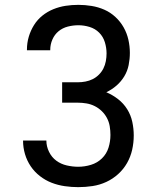

<svg xmlns="http://www.w3.org/2000/svg" viewBox="-20 -763 640 791"><path d="M302 8Q275 8 247 4Q219 0 193 -10Q167 -20 144.5 -37.5Q122 -55 106.5 -78Q91 -101 83 -128Q75 -155 75 -183Q75 -184 75 -184Q75 -184 75 -184H171Q171 -184 171 -184Q171 -184 171 -184Q171 -160 182 -137.5Q193 -115 212 -101Q231 -87 255 -81.5Q279 -76 302 -76Q329 -76 355 -84Q381 -92 400 -110.5Q419 -129 427 -154.5Q435 -180 435 -207Q435 -225 432 -243Q429 -261 420.5 -277Q412 -293 399 -305.5Q386 -318 370 -326Q354 -334 336 -337Q318 -340 300 -340H236V-424H300Q316 -424 332 -427Q348 -430 362 -437Q376 -444 387.5 -455.5Q399 -467 406 -481Q413 -495 416 -511Q419 -527 419 -543Q419 -566 412 -589Q405 -612 388.5 -628.5Q372 -645 349 -652Q326 -659 303 -659Q281 -659 259.5 -653.5Q238 -648 221.5 -634.5Q205 -621 196 -600.5Q187 -580 187 -558Q187 -557 187 -556.5Q187 -556 187 -556H91Q91 -557 91 -557.5Q91 -558 91 -559Q91 -586 98.5 -611.5Q106 -637 120 -659.5Q134 -682 154.5 -698.5Q175 -715 199.5 -725Q224 -735 250 -739Q276 -743 303 -743Q330 -743 357.5 -738.5Q385 -734 410 -723Q435 -712 455.5 -693Q476 -674 489.5 -650Q503 -626 509 -599Q515 -572 515 -545Q515 -520 510 -495Q505 -470 492 -448.5Q479 -427 460 -410.5Q441 -394 418 -383Q444 -372 466.5 -354.5Q489 -337 504 -313Q519 -289 525 -261Q531 -233 531 -205Q531 -175 524.5 -146Q518 -117 503.5 -91.5Q489 -66 467 -46Q445 -26 418 -13.5Q391 -1 361.5 3.5Q332 8 302 8Z"/></svg>

Font: Iosevka Curly Medium Extended
Style: Regular
Weight: 500
Width: 7
Monospace: yes
Designer: Belleve Invis
Foundry: Belleve Invis
Version: Version 11.1.0; ttfautohint (v1.8.3)